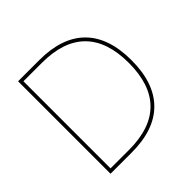

<svg xmlns="http://www.w3.org/2000/svg" viewBox="-175 -851 1013 1013"><g transform="rotate(-45 331.0 -345.0)"><path d="M95.2 -689.9H252.9Q422.4 -689.9 509.8 -602.3Q597.2 -514.6 597.2 -345.2Q597.2 -175.8 509.8 -87.9Q422.4 0 252.9 0H95.2ZM115.2 -20H252.9Q414.1 -20 495.6 -102.1Q577.1 -184.1 577.1 -345.2Q577.1 -506.3 495.6 -588.1Q414.1 -669.9 252.9 -669.9H115.2Z"/></g></svg>

Font: Genome Thin
Style: Regular
Weight: 250
Designer: Alfredo Marco Pradil
Version: Version 1.001